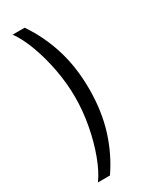

<svg xmlns="http://www.w3.org/2000/svg" viewBox="-230 -818 823 1023"><g transform="rotate(-30 181.0 -306.5)"><path d="M255.7 -306.8Q255.7 -172.6 220.7 -59.8Q185.7 52.9 120.7 147.7H46.9Q81 100.9 108.7 26.3Q136.4 -48.3 152.7 -135.3Q169 -222.3 169 -306.8Q169 -391.3 152.7 -478.3Q136.4 -565.3 108.7 -639.9Q81 -714.5 46.9 -761.4H120.7Q185.7 -666.5 220.7 -553.8Q255.7 -441.1 255.7 -306.8Z"/></g></svg>

Font: Inter Alia
Style: Regular
Weight: 400
Designer: Rasmus Andersson (Latin, Greek, Cyrillic etc.) and Evan from Shavian.info (Shavian, old style figures)
Foundry: Shavian.info
Version: Version 0.001;git-37ab20767